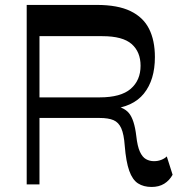

<svg xmlns="http://www.w3.org/2000/svg" viewBox="-20 -750 732 781"><path d="M596.6 10.5Q564 10.5 541.4 -4Q518.8 -18.6 505.7 -55.3Q492.6 -92.1 487.4 -157.1Q484.1 -203.8 473.3 -228.1Q462.6 -252.3 441.8 -261.2Q421 -270.2 384.4 -270.2H128.7V-353.9H385.4Q471.5 -353.9 511.7 -388.7Q551.8 -423.4 551.8 -482.5Q551.8 -538.9 515.5 -570.9Q479.1 -602.9 396.1 -602.9H140.6V0H88.6V-730H373.4Q459.3 -730 511 -704.8Q562.8 -679.7 586.4 -632.6Q610.1 -585.5 610.1 -517.7Q610.1 -425 565.3 -369.4Q520.6 -313.9 428.3 -306.3L429.5 -321.8Q481.6 -317 504 -290.5Q526.5 -264 534.4 -196.4Q539 -155 549 -133Q559.1 -110.9 573.8 -102.7Q588.6 -94.4 606.4 -94.4Q622.5 -94.4 636.3 -99.9Q650.2 -105.4 658.4 -113.8L682.1 -39.2Q669.3 -15.9 648 -2.7Q626.7 10.5 596.6 10.5Z"/></svg>

Font: Savate ExtraLight
Style: Regular
Weight: 200
Designer: Max Esnée
Foundry: Plomb Type
Version: Version 2.000